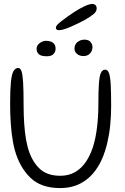

<svg xmlns="http://www.w3.org/2000/svg" viewBox="-20 -939 636 976"><path d="M285 17Q188.5 17 134.2 -35.8Q80 -88.5 55.5 -175Q50 -195 46 -217.2Q42 -239.5 39.2 -262.8Q36.5 -286 34.8 -310.8Q33 -335.5 32.2 -361Q31.5 -386.5 31.5 -413Q31.5 -483 35.5 -522.5Q39.5 -562 48.8 -577.8Q58 -593.5 72.5 -593.5Q83 -593.5 89 -577.8Q95 -562 97.5 -520.5Q100 -479 100 -401Q100 -378 100.8 -355.2Q101.5 -332.5 103 -310.8Q104.5 -289 106.8 -268.5Q109 -248 112.5 -228.8Q116 -209.5 120.5 -192Q138 -126 177 -85.8Q216 -45.5 286 -45.5Q329 -45.5 361.2 -64Q393.5 -82.5 416 -115.5Q438.5 -148.5 452.5 -191.5Q459.5 -214 464.8 -239.2Q470 -264.5 473.2 -291.5Q476.5 -318.5 478.2 -346.8Q480 -375 480 -403.5Q480 -475 482.8 -514.2Q485.5 -553.5 493.2 -569.2Q501 -585 515 -585Q527.5 -585 534 -567.5Q540.5 -550 542.8 -509.5Q545 -469 545 -400Q545 -375 543.8 -350.5Q542.5 -326 540.2 -302.8Q538 -279.5 534.2 -257Q530.5 -234.5 525.5 -213.2Q520.5 -192 514 -172Q496.5 -115.5 465.5 -73Q434.5 -30.5 389.8 -6.8Q345 17 285 17ZM218.5 -653Q189 -653 177.5 -663.2Q166 -673.5 166 -690.5Q166 -708.5 181.8 -720Q197.5 -731.5 213.5 -731.5Q226.5 -731.5 237.8 -727.8Q249 -724 255.8 -715.2Q262.5 -706.5 262.5 -691Q262.5 -675 251.8 -664Q241 -653 218.5 -653ZM404.5 -654Q384.5 -654 371.5 -665Q358.5 -676 358.5 -692Q358.5 -712.5 373.5 -725Q388.5 -737.5 410 -737.5Q430 -737.5 440 -725.8Q450 -714 450 -699Q450 -680.5 437.5 -667.2Q425 -654 404.5 -654ZM279 -785.5Q272 -785.5 268 -788.8Q264 -792 264 -799.5Q264 -809.5 290.5 -830.2Q317 -851 358 -878.5Q383.5 -895 409.2 -907Q435 -919 449 -919Q459 -919 465.2 -913Q471.5 -907 471.5 -896Q471.5 -881 456.2 -867.8Q441 -854.5 410 -837Q373.5 -817.5 336.2 -801.5Q299 -785.5 279 -785.5Z"/></svg>

Font: Gluten ExtraLight
Style: Regular
Weight: 250
Designer: Tyler Finck
Foundry: Etcetera Type Company
Version: Version 1.300